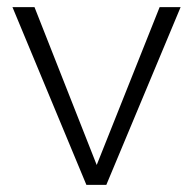

<svg xmlns="http://www.w3.org/2000/svg" viewBox="-20 -520 542 540"><path d="M488 -500 279 0H223L15 -500H77L252 -56L429 -500Z"/></svg>

Font: Human Sans Light
Style: Regular
Weight: 300
Designer: Tim Radville
Foundry: Continuum
Version: Version 1.000;FEAKit 1.0